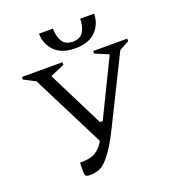

<svg xmlns="http://www.w3.org/2000/svg" viewBox="-153 -983 1017 1114"><g transform="rotate(-20 355.0 -426.0)"><path d="M324 -43Q293 -7 265.5 1.5Q238 10 215 10Q192 10 186.5 4Q181 -2 181 -19V-74L185 -78H195Q249 -78 280 -97.5Q311 -117 333 -157L106 -607L35 -644V-660H285V-644L199 -607V-602L371 -259H388L557 -606V-610L475 -644V-660H685V-644L625 -612L422 -202Q395 -147 372 -109.5Q349 -72 324 -43ZM384 -710Q300 -710 257 -754.5Q214 -799 214 -862H300Q300 -815 319 -783Q338 -751 384 -751Q430 -751 449 -783Q468 -815 468 -862H554Q554 -799 511 -754.5Q468 -710 384 -710Z"/></g></svg>

Font: Spectral
Style: Regular
Weight: 400
Designer: Jean-Baptiste Levee
Foundry: Production Type
Version: Version 2.001